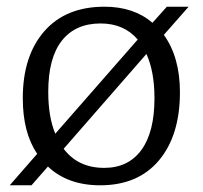

<svg xmlns="http://www.w3.org/2000/svg" viewBox="-20 -539 605 573"><path d="M9 14 91 -80Q48 -143 48 -246Q48 -372 112 -445.5Q176 -519 292 -519Q379 -519 435 -471L478 -519H543L469 -435Q517 -368 517 -264Q517 -135 454.5 -60.5Q392 14 279 14Q182 14 123 -42L74 14ZM145 -140 391 -421Q350 -469 280 -469Q205 -469 164.5 -417.5Q124 -366 124 -265Q124 -190 145 -140ZM291 -38Q363 -38 402 -91.5Q441 -145 441 -246Q441 -325 417 -378L170 -95Q213 -38 291 -38Z"/></svg>

Font: Literata 12pt Light
Style: Regular
Weight: 300
Designer: Latin by Veronika Burian and Jose Scaglione. Greek by Irene Vlachou. Cyrillic by Vera Evstafieva.
Foundry: TypeTogether
Version: Version 3.002